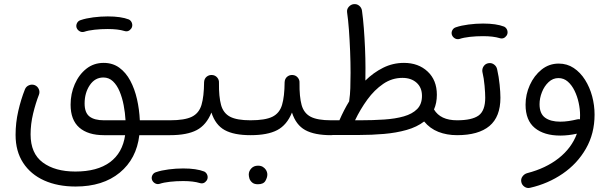

<svg xmlns="http://www.w3.org/2000/svg" viewBox="-20 -650 3004 944"><path d="M356.4 -514.2Q353 -525.9 358.9 -536.9Q364.7 -547.9 377 -551.3Q402.8 -560.1 438.7 -564.7Q474.6 -569.3 509.8 -569.3Q575.2 -569.3 613.8 -554.2Q625.5 -547.9 629.2 -534.9Q632.8 -522 626 -510.7Q612.3 -491.2 591.8 -497.6Q560.1 -507.3 509.8 -507.3Q476.1 -507.3 445.1 -503.9Q414.1 -500.5 394 -493.7Q381.8 -490.2 371.1 -496.6Q360.4 -502.9 356.4 -514.2ZM489.7 -340.8Q534.2 -340.8 566.7 -317.1Q599.1 -293.5 620.6 -253.2Q642.1 -212.9 653.6 -162.4Q665 -111.8 667.5 -58.6H742.7Q758.3 -58.6 768.6 -48.1Q778.8 -37.6 778.8 -22Q778.8 -6.8 768.6 3.9Q758.3 14.6 742.7 14.6H665Q651.4 130.9 568.6 199Q485.8 267.1 351.6 267.1Q263.7 267.1 197.3 237.3Q130.9 207.5 93.8 150.6Q56.6 93.8 56.6 13.2Q56.6 -46.4 69.8 -104Q83 -161.6 102.5 -210.4Q107.9 -224.6 122.3 -230.7Q136.7 -236.8 150.9 -231.4Q164.6 -225.6 170.7 -211.9Q176.8 -198.2 171.4 -184.1Q155.3 -143.1 142.8 -91.6Q130.4 -40 130.4 10.7Q130.4 104.5 190.4 148.9Q250.5 193.4 350.6 193.4Q458 193.4 520.3 147.7Q582.5 102.1 595.2 14.6H491.2Q412.6 14.6 369.9 -22.7Q327.1 -60.1 327.1 -135.3Q327.1 -189.5 347.7 -236.3Q368.2 -283.2 404.5 -312Q440.9 -340.8 489.7 -340.8ZM490.7 -58.6H597.2Q595.2 -95.2 588.1 -132.3Q581.1 -169.4 568.1 -200.4Q555.2 -231.4 535.4 -250.2Q515.6 -269 488.3 -269Q446.8 -269 421.4 -231.2Q396 -193.4 396 -141.1Q396 -95.7 420.2 -77.1Q444.3 -58.6 490.7 -58.6Z M705.6 -22Q705.6 -37.6 716.6 -48.1Q727.5 -58.6 742.7 -58.6H815.9Q831.5 -58.6 842.3 -48.1Q853 -37.6 853 -22Q853 -6.8 842.3 3.9Q831.5 14.6 815.9 14.6H742.7Q727.5 14.6 716.6 3.9Q705.6 -6.8 705.6 -22Z M778.8 -22Q778.8 -37.6 789.8 -48.1Q800.8 -58.6 815.9 -58.6Q887.7 -58.6 923.1 -75.9Q958.5 -93.3 970.7 -134.3Q982.9 -175.3 983.4 -246.1Q984.4 -263.2 995.8 -272.7Q1007.3 -282.2 1022.5 -281.2Q1038.1 -280.3 1047.9 -268.8Q1057.6 -257.3 1056.6 -242.7Q1055.7 -174.3 1066.9 -133.8Q1078.1 -93.3 1111.6 -75.9Q1145 -58.6 1211.4 -58.6H1211.9Q1227.5 -58.6 1237.8 -48.1Q1248 -37.6 1248 -22Q1248 -6.8 1237.8 3.9Q1227.5 14.6 1211.9 14.6H1211.4Q1130.4 14.6 1084.7 -10.5Q1039.1 -35.6 1019.5 -96.7Q994.6 -35.2 947 -10.3Q899.4 14.6 815.9 14.6Q800.8 14.6 789.8 3.9Q778.8 -6.8 778.8 -22ZM727.1 233.4Q723.6 221.7 729.5 210.7Q735.4 199.7 747.6 196.3Q773.4 187.5 809.3 182.9Q845.2 178.2 880.4 178.2Q945.8 178.2 984.4 193.4Q996.1 199.7 999.8 212.6Q1003.4 225.6 996.6 236.8Q982.9 256.3 962.4 250Q930.7 240.2 880.4 240.2Q846.7 240.2 815.7 243.7Q784.7 247.1 764.6 253.9Q752.4 257.3 741.7 251Q731 244.6 727.1 233.4Z M1174.8 -22Q1174.8 -37.6 1185.8 -48.1Q1196.8 -58.6 1211.9 -58.6Q1283.7 -58.6 1319.1 -75.9Q1354.5 -93.3 1366.7 -134.3Q1378.9 -175.3 1379.4 -246.1Q1380.4 -263.2 1391.8 -272.7Q1403.3 -282.2 1418.5 -281.2Q1434.1 -280.3 1443.8 -268.8Q1453.6 -257.3 1452.6 -242.7Q1451.7 -174.3 1462.9 -133.8Q1474.1 -93.3 1507.6 -75.9Q1541 -58.6 1607.4 -58.6H1607.9Q1623.5 -58.6 1633.8 -48.1Q1644 -37.6 1644 -22Q1644 -6.8 1633.8 3.9Q1623.5 14.6 1607.9 14.6H1607.4Q1526.4 14.6 1480.7 -10.5Q1435.1 -35.6 1415.5 -96.7Q1390.6 -35.2 1343 -10.3Q1295.4 14.6 1211.9 14.6Q1196.8 14.6 1185.8 3.9Q1174.8 -6.8 1174.8 -22ZM1203.1 208Q1203.1 191.4 1215.6 178Q1228 164.6 1248.5 164.6Q1262.7 164.6 1272.2 170.4Q1281.7 176.3 1287.1 184.6Q1294.4 195.8 1294.4 208.5Q1294.4 222.7 1284.9 239.3Q1275.4 255.9 1248 255.9Q1230 255.9 1220.2 247.6Q1210.4 239.3 1206.5 228.5Q1203.1 216.3 1203.1 208Z M1571.8 -22Q1571.8 -37.6 1582.3 -48.1Q1592.8 -58.6 1607.9 -58.6H1648.9Q1648.9 -59.1 1649.4 -60.1Q1670.9 -109.4 1696.8 -151.9Q1696.8 -154.3 1697.3 -157.7Q1701.2 -182.6 1702.4 -216.8Q1703.6 -251 1703.6 -292Q1703.6 -343.3 1701.4 -397.9Q1699.2 -452.6 1695.6 -502.7Q1691.9 -552.7 1686.5 -589.8Q1684.6 -605 1694.6 -616.2Q1704.6 -627.4 1717.3 -629.4Q1733.9 -631.8 1745.8 -622.1Q1757.8 -612.3 1759.8 -597.2Q1765.1 -559.6 1768.8 -511.7Q1772.5 -463.9 1774.7 -413.1Q1776.9 -362.3 1776.9 -316.4Q1776.9 -283.2 1776.4 -253.9Q1815.9 -293 1863.8 -316.9Q1911.6 -340.8 1966.3 -340.8Q2037.1 -340.8 2082.5 -298.3Q2127.9 -255.9 2127.9 -184.1Q2127.9 -143.6 2113.8 -111.8Q2145.5 -58.6 2227.1 -58.6H2227.5Q2243.2 -58.6 2253.4 -48.1Q2263.7 -37.6 2263.7 -22Q2263.7 -6.8 2253.4 3.9Q2243.2 14.6 2227.5 14.6H2227.1Q2176.8 14.6 2135.3 -1.7Q2093.8 -18.1 2065.4 -52.7Q2029.8 -25.4 1978.8 -11Q1927.7 3.4 1867.7 8.5Q1807.6 13.7 1745.1 13.7H1607.9Q1592.8 13.7 1582.3 3.2Q1571.8 -7.3 1571.8 -22ZM1958.5 -267.1Q1907.2 -267.1 1864 -237.5Q1820.8 -208 1786.1 -160.4Q1751.5 -112.8 1725.6 -58.6H1750Q1813.5 -58.6 1868.7 -62.3Q1923.8 -65.9 1965.6 -77.9Q2007.3 -89.8 2031 -113.8Q2054.7 -137.7 2054.7 -178.7Q2054.7 -219.7 2028.1 -243.4Q2001.5 -267.1 1958.5 -267.1Z M2190.9 -22Q2190.9 -37.6 2201.7 -48.1Q2212.4 -58.6 2227.5 -58.6Q2300.3 -58.6 2333 -82Q2365.7 -105.5 2365.7 -169.9Q2365.7 -191.4 2362.5 -228Q2359.4 -264.6 2351.6 -297.4Q2349.6 -312.5 2358.4 -325Q2367.2 -337.4 2382.3 -339.4Q2397 -341.8 2409.2 -332.8Q2421.4 -323.7 2424.3 -309.1Q2432.6 -272.5 2436.5 -233.9Q2440.4 -195.3 2440.4 -169.4Q2440.4 -75.7 2386.5 -30.5Q2332.5 14.6 2227.5 14.6Q2212.4 14.6 2201.7 3.9Q2190.9 -6.8 2190.9 -22ZM2201.7 -479Q2198.2 -490.7 2204.1 -501.7Q2210 -512.7 2222.2 -516.1Q2248 -524.9 2283.9 -529.5Q2319.8 -534.2 2355 -534.2Q2420.4 -534.2 2459 -519Q2470.7 -512.7 2474.4 -499.8Q2478 -486.8 2471.2 -475.6Q2457.5 -456.1 2437 -462.4Q2405.3 -472.2 2355 -472.2Q2321.3 -472.2 2290.3 -468.8Q2259.3 -465.3 2239.3 -458.5Q2227.1 -455.1 2216.3 -461.4Q2205.6 -467.8 2201.7 -479Z M2727.1 -337.4Q2768.1 -337.4 2800.8 -315.7Q2833.5 -293.9 2856.4 -257.6Q2879.4 -221.2 2891.4 -176.8Q2903.3 -132.3 2903.3 -86.4Q2903.3 6.8 2860.8 80.8Q2818.4 154.8 2746.3 204.1Q2674.3 253.4 2585.9 273.4Q2571.3 276.9 2558.6 268.1Q2545.9 259.3 2543 244.6Q2540 229.5 2549.1 217.3Q2558.1 205.1 2572.3 201.2Q2663.6 177.7 2727.1 127.7Q2790.5 77.6 2816.4 7.3Q2773.9 16.6 2734.9 16.6Q2655.3 16.6 2609.6 -20.8Q2564 -58.1 2564 -135.3Q2564 -185.5 2585 -231.9Q2606 -278.3 2642.8 -307.9Q2679.7 -337.4 2727.1 -337.4ZM2632.8 -137.7Q2632.8 -91.3 2659.9 -71.5Q2687 -51.8 2734.4 -51.8Q2754.9 -51.8 2775.9 -54.9Q2796.9 -58.1 2817.4 -63Q2824.2 -64.9 2831.5 -63.5Q2832 -73.7 2832 -84Q2832 -112.8 2825.2 -144.5Q2818.4 -176.3 2804.9 -203.9Q2791.5 -231.4 2771.7 -248.8Q2752 -266.1 2725.6 -266.1Q2698.2 -266.1 2677.2 -246.3Q2656.2 -226.6 2644.5 -196.8Q2632.8 -167 2632.8 -137.7Z"/></svg>

Font: Mikhak-DS2-FD Regular
Style: Regular
Weight: 400
Designer: Amin Abedi
Version: Version 3.4